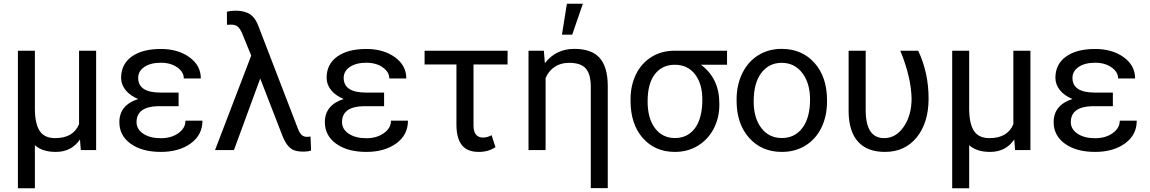

<svg xmlns="http://www.w3.org/2000/svg" viewBox="-20 -798 6114 1021"><path d="M165.5 -528.3V-219.2Q166 -139.6 191.2 -101.6Q216.3 -63.5 272.9 -63.5Q370.1 -63.5 400.4 -137.7V-528.3H491.2V0H409.7L405.3 -56.2Q359.9 9.8 276.9 9.8Q205.1 9.8 165.5 -25.9V203.1H75.2V-528.3Z M706.1 -148.4Q706.1 -110.8 741.9 -86.9Q777.8 -63 835.4 -63Q890.6 -63 928.5 -89.8Q966.3 -116.7 966.3 -156.2H1056.6Q1056.6 -80.6 994.4 -35.4Q932.1 9.8 835.4 9.8Q735.8 9.8 675.3 -33.4Q614.7 -76.7 614.7 -148.4Q614.7 -239.3 714.8 -271.5Q671.9 -289.1 647.9 -318.8Q624 -348.6 624 -384.3Q624 -456.5 680.4 -497.1Q736.8 -537.6 835.4 -537.6Q926.3 -537.6 987.1 -493.9Q1047.9 -450.2 1047.9 -380.9H957.5Q957.5 -415 922.6 -439.7Q887.7 -464.4 835.4 -464.4Q780.8 -464.4 747.8 -442.1Q714.8 -419.9 714.8 -383.8Q714.8 -305.7 834 -305.7H929.7V-233.4H820.3Q706.1 -230.5 706.1 -148.4Z M1232.9 -741.2Q1280.8 -741.2 1310.1 -721.7Q1339.4 -702.1 1355.5 -655.8L1564 -114.3Q1573.7 -89.4 1584.7 -79.8Q1595.7 -70.3 1612.8 -70.3L1631.3 -71.8L1634.3 2.4Q1616.7 8.3 1596.2 8.3Q1558.6 8.3 1539.6 -0.7Q1520.5 -9.8 1505.4 -30.8Q1490.2 -51.8 1476.1 -90.8L1363.8 -380.4L1224.1 0H1123.5L1315.9 -502.4L1269 -617.2Q1257.8 -644.5 1244.9 -655.8Q1231.9 -667 1210 -667L1187 -666L1186.5 -735.4Q1207 -741.2 1232.9 -741.2Z M1798.8 -148.4Q1798.8 -110.8 1834.7 -86.9Q1870.6 -63 1928.2 -63Q1983.4 -63 2021.2 -89.8Q2059.1 -116.7 2059.1 -156.2H2149.4Q2149.4 -80.6 2087.2 -35.4Q2024.9 9.8 1928.2 9.8Q1828.6 9.8 1768.1 -33.4Q1707.5 -76.7 1707.5 -148.4Q1707.5 -239.3 1807.6 -271.5Q1764.6 -289.1 1740.7 -318.8Q1716.8 -348.6 1716.8 -384.3Q1716.8 -456.5 1773.2 -497.1Q1829.6 -537.6 1928.2 -537.6Q2019 -537.6 2079.8 -493.9Q2140.6 -450.2 2140.6 -380.9H2050.3Q2050.3 -415 2015.4 -439.7Q1980.5 -464.4 1928.2 -464.4Q1873.5 -464.4 1840.6 -442.1Q1807.6 -419.9 1807.6 -383.8Q1807.6 -305.7 1926.8 -305.7H2022.5V-233.4H1913.1Q1798.8 -230.5 1798.8 -148.4Z M2679.2 -455.1H2498V-131.3Q2498 -66.4 2549.3 -66.4Q2570.3 -66.4 2594.2 -79.1L2614.7 -15.6Q2577.6 9.8 2525.9 9.8Q2464.8 9.8 2436.3 -26.1Q2407.7 -62 2407.2 -133.3V-455.1H2237.8V-528.3H2679.2Z M2872.1 -528.3 2877.4 -461.9Q2936 -538.1 3033.7 -538.1Q3126.5 -538.1 3168.9 -490Q3211.4 -441.9 3211.9 -342.3V202.6H3121.6V-336.9Q3121.6 -403.3 3095.2 -433.6Q3068.8 -463.9 3006.3 -463.9Q2961.4 -463.9 2929.7 -442.6Q2897.9 -421.4 2881.3 -383.3V0H2790.5V-528.3ZM2994.6 -778.3H3079.6L3022.9 -613.8H2968.3Z M3846.2 -453.6H3707.5Q3805.2 -381.3 3805.2 -248V-239.7Q3805.2 -171.4 3775.4 -114Q3745.6 -56.6 3691.7 -23.4Q3637.7 9.8 3569.3 9.8Q3462.9 9.8 3397.9 -64.2Q3333 -138.2 3333 -262.7V-269Q3333 -343.3 3361.8 -402.3Q3390.6 -461.4 3443.6 -494.6Q3496.6 -527.8 3564.9 -528.3H3846.2ZM3423.8 -258.3Q3423.8 -168.9 3462.9 -116.5Q3502 -64 3569.3 -64Q3637.2 -64 3676 -116.9Q3714.8 -169.9 3714.8 -269Q3714.8 -353 3675.5 -403.3Q3636.2 -453.6 3568.4 -453.6Q3501.5 -453.6 3462.6 -403.8Q3423.8 -354 3423.8 -258.3Z M3897 -269Q3897 -346.7 3927.5 -408.7Q3958 -470.7 4012.5 -504.4Q4066.9 -538.1 4136.7 -538.1Q4244.6 -538.1 4311.3 -463.4Q4377.9 -388.7 4377.9 -264.6V-258.3Q4377.9 -181.2 4348.4 -119.9Q4318.8 -58.6 4263.9 -24.4Q4209 9.8 4137.7 9.8Q4030.3 9.8 3963.6 -64.9Q3897 -139.6 3897 -262.7ZM3987.8 -258.3Q3987.8 -170.4 4028.6 -117.2Q4069.3 -64 4137.7 -64Q4206.5 -64 4247.1 -117.9Q4287.6 -171.9 4287.6 -269Q4287.6 -356 4246.3 -409.9Q4205.1 -463.9 4136.7 -463.9Q4069.8 -463.9 4028.8 -410.6Q3987.8 -357.4 3987.8 -258.3Z M4583.5 -528.3V-212.4Q4583.5 -63.5 4681.6 -63.5Q4744.6 -63.5 4786.1 -124.5Q4827.6 -185.5 4827.6 -274.4Q4825.2 -387.2 4767.6 -528.3H4862.8Q4918 -410.6 4918 -274.4Q4918 -146 4855.2 -68.1Q4792.5 9.8 4686 9.8Q4591.3 9.8 4542.5 -44.9Q4493.7 -99.6 4492.7 -204.6V-528.3Z M5133.8 -528.3V-219.2Q5134.3 -139.6 5159.4 -101.6Q5184.6 -63.5 5241.2 -63.5Q5338.4 -63.5 5368.7 -137.7V-528.3H5459.5V0H5377.9L5373.5 -56.2Q5328.1 9.8 5245.1 9.8Q5173.3 9.8 5133.8 -25.9V203.1H5043.5V-528.3Z M5674.3 -148.4Q5674.3 -110.8 5710.2 -86.9Q5746.1 -63 5803.7 -63Q5858.9 -63 5896.7 -89.8Q5934.6 -116.7 5934.6 -156.2H6024.9Q6024.9 -80.6 5962.6 -35.4Q5900.4 9.8 5803.7 9.8Q5704.1 9.8 5643.6 -33.4Q5583 -76.7 5583 -148.4Q5583 -239.3 5683.1 -271.5Q5640.1 -289.1 5616.2 -318.8Q5592.3 -348.6 5592.3 -384.3Q5592.3 -456.5 5648.7 -497.1Q5705.1 -537.6 5803.7 -537.6Q5894.5 -537.6 5955.3 -493.9Q6016.1 -450.2 6016.1 -380.9H5925.8Q5925.8 -415 5890.9 -439.7Q5856 -464.4 5803.7 -464.4Q5749 -464.4 5716.1 -442.1Q5683.1 -419.9 5683.1 -383.8Q5683.1 -305.7 5802.2 -305.7H5897.9V-233.4H5788.6Q5674.3 -230.5 5674.3 -148.4Z"/></svg>

Font: APIMedia Roboto
Style: Regular
Weight: 400
Designer: Google
Version: Version 2.137; 2017